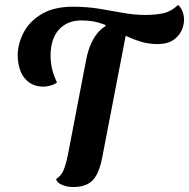

<svg xmlns="http://www.w3.org/2000/svg" viewBox="-20 -730 759 771"><path d="M154 -382Q121 -382 97.5 -398.5Q74 -415 62.5 -444Q51 -473 51 -510Q52 -556 75.5 -600.5Q99 -645 148 -674Q197 -703 273 -703Q329 -703 378 -695Q427 -687 473 -678.5Q519 -670 565 -670Q605 -670 636.5 -677Q668 -684 695 -710Q706 -701 712.5 -685Q719 -669 719 -651Q719 -627 708 -605Q697 -583 674 -568Q651 -553 613 -553Q575 -553 541 -564Q507 -575 474 -591.5Q441 -608 404 -625L403 -630Q377 -640 355 -644Q333 -648 307 -648Q251 -648 217.5 -612Q184 -576 183 -509Q183 -480 189 -453.5Q195 -427 209 -399Q197 -390 181.5 -386Q166 -382 154 -382ZM274 21Q250 21 229.5 12.5Q209 4 205 -11Q218 -19 226.5 -31Q235 -43 241 -62Q247 -81 253 -110L326 -490Q341 -567 380 -606.5Q419 -646 497 -650L390 -95Q382 -55 368.5 -29Q355 -3 332 9Q309 21 274 21Z"/></svg>

Font: Sansita Swashed Light Medium
Style: Regular
Weight: 500
Version: Version 1.003